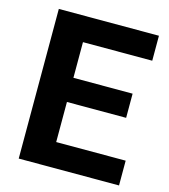

<svg xmlns="http://www.w3.org/2000/svg" viewBox="-107 -796 776 881"><g transform="rotate(15 281.0 -355.5)"><path d="M491.2 -308.1H210V-117.7H540V0H63.5V-710.9H539.1V-592.3H210V-422.9H491.2Z"/></g></svg>

Font: Vazir UI
Style: Bold-UI
Weight: 700
Designer: Saber Rastikerdar
Foundry: Saber Rastikerdar
Version: Version 30.1.0